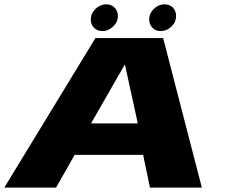

<svg xmlns="http://www.w3.org/2000/svg" viewBox="-34 -848 1024 868"><path d="M-14.5 0H219.5L303.5 -148H613L644 0H878.5L703.5 -676H397.5ZM377.5 -290 529.5 -555H531L589 -290ZM429.5 -707.5Q455.5 -707.5 477.2 -727.8Q499 -748 499 -775.5Q499 -798.5 484 -813.5Q469 -828.5 446.5 -828.5Q419.5 -828.5 398 -808Q376.5 -787.5 376.5 -760Q376.5 -737.5 391 -722.5Q405.5 -707.5 429.5 -707.5ZM692.5 -707.5Q720 -707.5 741 -727.8Q762 -748 762 -775.5Q762 -798.5 747.8 -813.5Q733.5 -828.5 709.5 -828.5Q683 -828.5 661.8 -808Q640.5 -787.5 640.5 -760Q640.5 -737.5 655.2 -722.5Q670 -707.5 692.5 -707.5Z"/></svg>

Font: Anybody Expanded ExtraBold
Style: Italic
Weight: 800
Width: 7
Italic angle: -10°
Version: Version 1.113;gftools[0.9.25]